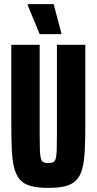

<svg xmlns="http://www.w3.org/2000/svg" viewBox="-20 -906 471 934"><path d="M215 8Q164 8 130.5 -1Q97 -10 78 -31Q59 -52 49.5 -87.5Q40 -123 37.5 -176.5Q35 -230 35 -304V-688H173V-254Q173 -205 174 -176.5Q175 -148 179 -134.5Q183 -121 191.5 -117Q200 -113 215 -113Q230 -113 238.5 -117Q247 -121 251 -134.5Q255 -148 256 -176.5Q257 -205 257 -254V-688H395V-304Q395 -230 392.5 -176.5Q390 -123 381 -87.5Q372 -52 352.5 -31Q333 -10 300 -1Q267 8 215 8ZM173 -740 115 -880V-886H241L278 -746V-740Z"/></svg>

Font: Saira ExtraCondensed ExtraBold
Style: Regular
Weight: 800
Width: 2
Designer: Hector Gatti with collaboration of the Omnibus-Type team
Foundry: Omnibus-Type
Version: Version 1.101